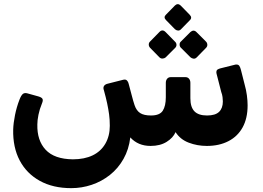

<svg xmlns="http://www.w3.org/2000/svg" viewBox="-20 -712 1295 946"><path d="M331 215Q241 215 176 179Q111 143 77 78.5Q43 14 45 -74Q46 -106 54 -145.5Q62 -185 76 -221Q84 -242 92.5 -249Q101 -256 115 -252L169 -237Q186 -232 189.5 -224.5Q193 -217 187 -203Q175 -174 169.5 -146.5Q164 -119 164 -99Q162 -20 205 26Q248 72 339 73Q396 73 436.5 53.5Q477 34 499 -4Q521 -42 521 -92Q521 -123 517.5 -148.5Q514 -174 508 -202.5Q502 -231 492 -267Q487 -280 492.5 -288.5Q498 -297 512 -300L587 -319Q599 -322 605.5 -315.5Q612 -309 614 -299Q623 -266 629.5 -240.5Q636 -215 643 -194Q652 -167 670.5 -155Q689 -143 724 -143Q767 -143 782 -166.5Q797 -190 797 -233V-304Q797 -316 803.5 -324Q810 -332 822 -332H893Q905 -332 911.5 -324Q918 -316 918 -304V-228Q918 -184 938 -163.5Q958 -143 1000 -143Q1041 -143 1059.5 -161Q1078 -179 1078 -212Q1078 -221 1076.5 -233.5Q1075 -246 1070 -259L1049 -341Q1048 -345 1047 -348.5Q1046 -352 1046 -355Q1046 -366 1052 -369.5Q1058 -373 1065 -375L1137 -393Q1139 -394 1141.5 -394Q1144 -394 1146 -394Q1155 -394 1159.5 -387Q1164 -380 1167 -368L1185 -297Q1193 -269 1196.5 -242Q1200 -215 1200 -193Q1200 -129 1175.5 -84.5Q1151 -40 1105.5 -16.5Q1060 7 999 7Q952 7 910 -9Q868 -25 845 -61Q833 -33 801 -13Q769 7 722 7Q691 7 666 -3.5Q641 -14 622 -35Q615 24 588.5 71Q562 118 521.5 150Q481 182 432 198.5Q383 215 331 215ZM871 -567Q865 -561 857 -561.5Q849 -562 842 -568L798 -613Q784 -627 798 -640L842 -685Q856 -698 870 -685L914 -640Q929 -625 915 -612ZM796 -429Q790 -424 781 -423.5Q772 -423 765 -430L719 -477Q713 -484 713 -492.5Q713 -501 719 -507L765 -554Q780 -570 796 -554L842 -507Q849 -501 849.5 -492Q850 -483 843 -476ZM949 -429Q942 -422 933.5 -423Q925 -424 918 -430L871 -477Q865 -483 865 -492.5Q865 -502 871 -507L918 -554Q934 -568 948 -554L995 -507Q1001 -501 1001.5 -492Q1002 -483 995 -476Z"/></svg>

Font: Rubik SemiBold
Style: Regular
Weight: 600
Designer: Hubert and Fischer
Foundry: Hubert and Fischer
Version: Version 2.300;gftools[0.9.30]